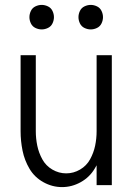

<svg xmlns="http://www.w3.org/2000/svg" viewBox="-20 -755 540 783"><path d="M150 -635Q137 -635 124.5 -641Q112 -647 106 -659.5Q100 -672 100 -685Q100 -698 106 -710.5Q112 -723 124.5 -729Q137 -735 150 -735Q163 -735 175.5 -729Q188 -723 194 -710.5Q200 -698 200 -685Q200 -672 194 -659.5Q188 -647 175.5 -641Q163 -635 150 -635ZM350 -635Q337 -635 324.5 -641Q312 -647 306 -659.5Q300 -672 300 -685Q300 -698 306 -710.5Q312 -723 324.5 -729Q337 -735 350 -735Q363 -735 375.5 -729Q388 -723 394 -710.5Q400 -698 400 -685Q400 -672 394 -659.5Q388 -647 375.5 -641Q363 -635 350 -635ZM233 8Q193 8 157 -12Q121 -32 100.5 -66.5Q80 -101 72 -140.5Q64 -180 64 -220V-530H126V-220Q126 -190 132 -161Q138 -132 152.5 -105.5Q167 -79 193.5 -63.5Q220 -48 250 -48Q280 -48 306.5 -63.5Q333 -79 347.5 -105.5Q362 -132 368 -161Q374 -190 374 -220V-530H436V0H374V-81Q370 -74 366 -67Q345 -32 309 -12Q273 8 233 8Z"/></svg>

Font: Iosevka SS01 Light
Style: Regular
Weight: 300
Monospace: yes
Designer: Belleve Invis
Foundry: Belleve Invis
Version: 2.3.3; ttfautohint (v1.8.3)